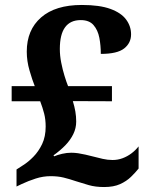

<svg xmlns="http://www.w3.org/2000/svg" viewBox="-20 -744 605 774"><path d="M399.6 10Q364.7 10 337.7 2.2Q310.7 -5.6 286.4 -13.4Q259.3 -22.6 236.3 -28.2Q213.2 -33.8 183.8 -33.8Q153.7 -33.8 124.1 -24.3Q94.5 -14.8 67.7 -2.2L46.6 7.9V-60.8L73.3 -78.1Q93.7 -90.8 114.5 -112Q135.4 -133.2 149.8 -163.2Q164.1 -193.3 164.1 -233.9Q164.1 -262.3 158 -286.1Q151.9 -310 142 -335.8H27V-396.8H120.1Q110 -421.8 99 -459.9Q87.9 -497.9 87.9 -536Q87.9 -623.2 145.5 -673.6Q203.1 -724 309.9 -724Q381.9 -724 425.3 -708Q468.7 -692.1 488.5 -665.1Q508.4 -638.2 508.4 -605.6Q508.4 -570.7 480.5 -548.7Q452.6 -526.7 386.4 -526.7Q386.4 -560.6 380.5 -591.6Q374.5 -622.7 357.1 -642.8Q339.8 -663 305.3 -663Q263.6 -663 242.4 -634.1Q221.2 -605.3 221.2 -546.7Q221.2 -519.8 226.8 -491.5Q232.4 -463.1 240 -438.5Q247.5 -413.9 254.4 -396.8H431.3V-335.8L273.6 -336.4Q280.4 -314.3 283.8 -294.4Q287.2 -274.5 287.2 -253.8Q287.2 -227.5 275.6 -203.6Q264 -179.7 243.7 -158.6Q223.3 -137.5 195.7 -117.8L198.3 -113.8Q211.9 -119.7 230.7 -124Q249.5 -128.3 267.2 -128.3Q281.2 -128.3 295.3 -126.2Q309.3 -124 324.1 -120.7Q338.9 -117.4 353.7 -113.5Q373.8 -108.3 393.9 -103.6Q414.1 -99 433.7 -99Q455 -99 474 -106.1Q493 -113.1 509.5 -125.4Q526.1 -137.8 538.7 -153.9V-64.6Q526.1 -48.6 508.1 -31.1Q490.1 -13.6 464.2 -1.8Q438.2 10 399.6 10Z"/></svg>

Font: Noto Serif Ethiopic
Style: Regular
Weight: 400
Designer: Monotype Design Team
Foundry: Monotype Imaging Inc.
Version: Version 2.102